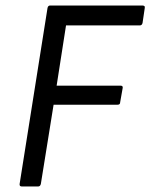

<svg xmlns="http://www.w3.org/2000/svg" viewBox="-20 -675 544 695"><path d="M59 0Q50 0 51 -9L152 -646Q154 -655 161 -655H496Q500 -655 502.5 -653Q505 -651 504 -646L496 -592Q494 -583 486 -583H219L185 -365H416Q426 -365 424 -356L415 -305Q415 -296 406 -296H174L128 -10Q126 0 118 0Z"/></svg>

Font: Sofia Sans Semi Condensed
Style: Italic
Weight: 400
Italic angle: -9°
Designer: Botio Nikoltchev, Ani Petrova
Foundry: lettersoup
Version: Version 4.101